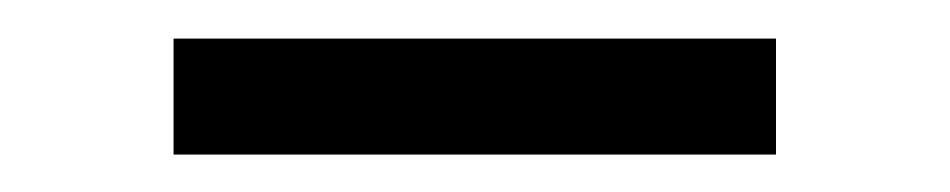

<svg xmlns="http://www.w3.org/2000/svg" viewBox="-20 -304 500 101"><path d="M388.2 -222.7H71.3V-283.7H388.2Z"/></svg>

Font: Vazirmatn RD Light
Style: Regular
Weight: 300
Designer: Saber Rastikerdar
Foundry: Saber Rastikerdar
Version: Version 32.102